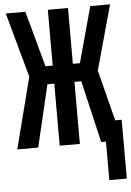

<svg xmlns="http://www.w3.org/2000/svg" viewBox="-61 -759 685 1005"><g transform="rotate(-5 282.0 -256.0)"><path d="M6 0 102 -374 8 -714H111L191 -421H229V-714H335V-421H372L452 -714H556L462 -374L530 -107H564V202H472V0H447L371 -326H335V0H229V-326H193L116 0Z"/></g></svg>

Font: Noto Sans Mono SemiCondensed SemiBold
Style: Regular
Weight: 600
Width: 4
Designer: Monotype Design Team
Foundry: Monotype Imaging Inc.
Version: Version 2.014; ttfautohint (v1.8.4.7-5d5b)